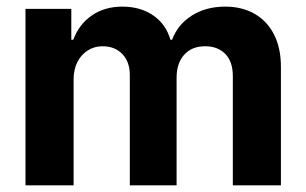

<svg xmlns="http://www.w3.org/2000/svg" viewBox="-20 -557 919 577"><path d="M56.6 -530.3H194.3V-437.5H200.2Q217.3 -483.9 255.9 -510.5Q294.4 -537.1 347.7 -537.1Q402.3 -537.1 440.7 -510.5Q479 -483.9 492.2 -437.5H497.1Q514.2 -483.4 556.6 -510.3Q599.1 -537.1 657.2 -537.1Q706.5 -537.1 744.4 -515.9Q782.2 -494.6 803.2 -453.9Q824.2 -413.1 824.2 -356.4V0H679.7V-328.1Q679.7 -372.1 657 -395Q634.3 -418 596.7 -418Q556.2 -418 533.4 -392.3Q510.7 -366.7 510.7 -324.2V0H370.1V-332Q370.1 -371.1 347.7 -394.5Q325.2 -418 288.1 -418Q263.7 -418 243.9 -405.5Q224.1 -393.1 212.6 -370.6Q201.2 -348.1 201.2 -318.4V0H56.6Z"/></svg>

Font: Pretendard Std
Style: Bold
Weight: 700
Designer: Base glyphs from Inter by Rasmus Andersson; Hangeul glyphs from Noto Sans CJK(Source Han Sans) by Jang Soo-young and Kan
Foundry: Kil Hyung-jin
Version: Version 1.309